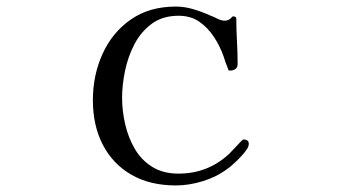

<svg xmlns="http://www.w3.org/2000/svg" viewBox="-20 -561 1040 585"><path d="M738 -123Q738 -117 735.5 -112Q733 -107 729 -102Q721 -90 702.5 -72Q684 -54 672 -46Q640 -22 598 -9Q556 4 516 4Q437 4 380.5 -28.5Q324 -61 293.5 -119.5Q263 -178 263 -256Q263 -332 292.5 -397Q322 -462 378.5 -501.5Q435 -541 516 -541Q542 -541 569 -533Q596 -525 620 -514Q631 -510 642.5 -504Q654 -498 666 -498Q671 -498 676 -500.5Q681 -503 685 -507Q687 -511 691 -511Q700 -511 700 -504Q700 -470 702 -435.5Q704 -401 704 -366Q704 -356 697.5 -351Q691 -346 682 -346Q674 -346 675 -351Q671 -360 667.5 -370Q664 -380 661 -390Q650 -421 631.5 -449Q613 -477 587 -495Q561 -513 524 -513Q476 -513 443 -489Q410 -465 390 -427Q370 -389 361 -345.5Q352 -302 352 -263Q352 -223 361.5 -182Q371 -141 391 -107Q411 -73 444 -52.5Q477 -32 524 -32Q614 -32 679 -93Q688 -102 696.5 -111.5Q705 -121 715 -131Q717 -133 718.5 -134.5Q720 -136 724 -136Q729 -136 733.5 -133Q738 -130 738 -123Z"/></svg>

Font: Kaisei Opti
Style: Regular
Weight: 400
Designer: Font-Kai, 金井和夫
Foundry: KAZUO KANAI
Version: Version 5.003